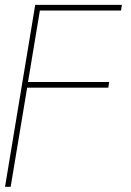

<svg xmlns="http://www.w3.org/2000/svg" viewBox="-25 -542 522 767"><path d="M-4.9 204.1 115.7 -522.5H461.9L458.5 -500H134.3L86.9 -214.4H411.1L407.7 -191.9H83.5L17.6 204.1Z"/></svg>

Font: Inter 28pt Thin
Style: Italic
Weight: 250
Italic angle: -9.3988°
Designer: Rasmus Andersson
Foundry: rsms
Version: Version 4.001;git-66647c0bb